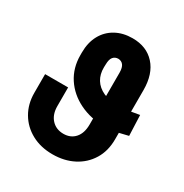

<svg xmlns="http://www.w3.org/2000/svg" viewBox="-171 -874 980 1020"><g transform="rotate(30 318.5 -363.5)"><path d="M589.5 -404.1 594.5 -278.7Q557.6 -269.3 534.3 -264.3Q511 -259.2 494.5 -257.5Q477.9 -255.8 461.1 -255.3Q371.8 -255.8 302.8 -289.6Q233.8 -323.3 194.6 -383.1Q155.5 -442.9 155.5 -521.1V-536.5Q155.5 -598 180.1 -643.1Q204.7 -688.2 249.1 -712.7Q293.5 -737.3 352.1 -737.3Q438.2 -737.3 488.4 -681.8Q538.7 -626.4 538.9 -527.9V-225.2Q538.9 -153.9 506.4 -101Q473.9 -48.1 417.8 -19.2Q361.7 9.8 290 9.8Q217 9.8 161.5 -20.5Q106 -50.7 74.9 -103.8Q43.8 -156.9 43.8 -225.2V-339.6H185V-225.2Q185 -174.2 212.7 -143.9Q240.5 -113.6 285.9 -113.5Q329.8 -113.6 356 -143.1Q382.2 -172.7 382.4 -225.2V-544.9Q382.2 -575.5 371 -589.9Q359.9 -604.4 339.6 -604.9Q320.4 -604.4 308.8 -590.6Q297.3 -576.8 296.9 -545.9L296.3 -527.9Q295.4 -485.4 314.6 -453.9Q333.9 -422.4 371.3 -405.2Q408.7 -388.1 461.1 -387.9Q477.4 -388.1 494.3 -389.5Q511.1 -390.9 533.7 -394.5Q556.2 -398 589.5 -404.1Z"/></g></svg>

Font: Inter Tight
Style: Regular
Weight: 400
Designer: Rasmus Andersson
Foundry: rsms
Version: Version 3.002